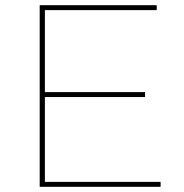

<svg xmlns="http://www.w3.org/2000/svg" viewBox="-20 -720 708 740"><path d="M539 -365V-346H148V-365ZM599 -19V0H133V-700H584V-681H153V-19Z"/></svg>

Font: Montserrat
Style: Regular
Weight: 400
Designer: Julieta Ulanovsky
Foundry: Julieta Ulanovsky
Version: Version 8.000